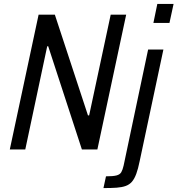

<svg xmlns="http://www.w3.org/2000/svg" viewBox="-20 -763 906 980"><path d="M30 0 177 -688H260L429 -174H435L545 -688H624L477 0H398L226 -527H221L109 0ZM763 -646 783 -743H866L845 -646ZM508 197 521 137Q557 137 574.5 132.5Q592 128 599 116Q606 104 611 82L736 -510H814L693 59Q685 99 675.5 124.5Q666 150 653.5 164.5Q641 179 622 186Q603 193 575.5 195Q548 197 508 197Z"/></svg>

Font: Saira SemiCondensed
Style: Italic
Weight: 400
Width: 4
Italic angle: -12°
Designer: Hector Gatti with collaboration of the Omnibus-Type team
Foundry: Omnibus-Type
Version: Version 1.101